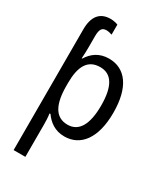

<svg xmlns="http://www.w3.org/2000/svg" viewBox="-243 -857 1016 1190"><g transform="rotate(30 265.0 -262.5)"><path d="M66 -624V240H150V11C150 -12 149 -46 145 -68H152C182 -26 226 10 295 10C410 10 486 -86 486 -269C486 -452 413 -547 296 -547C225 -547 180 -511 151 -464H147C149 -492 150 -515 150 -548V-623C150 -674 163 -691 194 -691C208 -691 223 -687 234 -683V-755C222 -760 200 -765 181 -765C104 -765 66 -715 66 -624ZM276 -63C186 -63 150 -140 150 -269V-289C150 -407 186 -474 275 -474C357 -474 398 -407 398 -270C398 -135 357 -63 276 -63Z"/></g></svg>

Font: Noto Sans Mono Condensed
Style: Regular
Weight: 400
Width: 3
Designer: Monotype Design Team
Foundry: Monotype Imaging Inc.
Version: Version 2.014